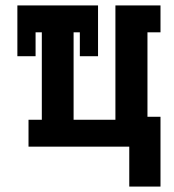

<svg xmlns="http://www.w3.org/2000/svg" viewBox="-20 -540 640 707"><path d="M456 147V0H85V-99H134V-421H111V-333H44V-520H341V-333H274V-421H251V-99H405V-520H571V-421H523V-110H571V147Z"/></svg>

Font: Iosevka HT Extrabold Extended
Style: Regular
Weight: 800
Width: 7
Monospace: yes
Designer: Belleve Invis
Foundry: Belleve Invis
Version: Version 32.3.0; ttfautohint (v1.8.4)